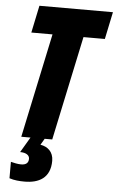

<svg xmlns="http://www.w3.org/2000/svg" viewBox="-62 -756 633 1038"><g transform="rotate(5 254.0 -237.0)"><path d="M125 115C125 138 111 149 85 149C66 149 45 144 29 140V229C56 238 84 240 112 240C188 240 251 209 251 115C251 67 220 40 180 34L200 0H241L361 -566H477L508 -714H109L78 -566H193L73 0H123L74 83C107 83 125 96 125 115Z"/></g></svg>

Font: Noto Sans UI Condensed Black
Style: Italic
Weight: 900
Width: 3
Italic angle: -192°
Designer: Monotype Design Team
Foundry: Monotype Imaging Inc.
Version: Version 1.901